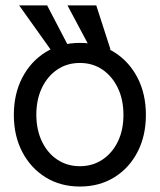

<svg xmlns="http://www.w3.org/2000/svg" viewBox="-20 -682 591 710"><path d="M275.4 7.8Q204.1 7.8 148.9 -26.1Q93.8 -60.1 62.5 -119.9Q31.2 -179.7 31.2 -256.8Q31.2 -335 62.5 -395Q93.8 -455.1 148.9 -489.3Q204.1 -523.4 275.4 -523.4Q347.2 -523.4 402.1 -489.3Q457 -455.1 488.3 -395Q519.5 -335 519.5 -256.8Q519.5 -179.7 488.5 -119.9Q457.5 -60.1 402.3 -26.1Q347.2 7.8 275.4 7.8ZM275.4 -67.4Q322.3 -67.4 358.6 -91.6Q395 -115.7 415.8 -158.4Q436.5 -201.2 436.5 -256.8Q436.5 -313.5 415.8 -356.7Q395 -399.9 358.9 -424.6Q322.8 -449.2 275.4 -449.2Q228 -449.2 191.7 -424.6Q155.3 -399.9 134.8 -356.7Q114.3 -313.5 114.3 -256.8Q114.7 -201.2 135.3 -158.4Q155.8 -115.7 192.1 -91.6Q228.5 -67.4 275.4 -67.4ZM167 -499 50.8 -662.1H154.3L239.3 -499ZM316.4 -499 229.5 -662.1H335.9L388.7 -499Z"/></svg>

Font: Inter Display V
Style: Regular
Weight: 400
Designer: Rasmus Andersson
Foundry: rsms
Version: Version 3.015;git-src